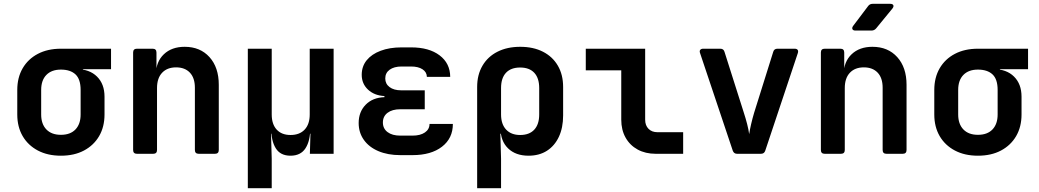

<svg xmlns="http://www.w3.org/2000/svg" viewBox="-20 -805 5440 1005"><path d="M298.8 10Q229.5 10 178.2 -17.1Q126.9 -44.2 98.6 -92.6Q70.4 -141.1 70.4 -205.9V-334.1Q70.4 -398.9 98.6 -447.6Q126.9 -496.2 178.2 -523.1Q229.5 -550 298.8 -550H561.2V-442.8H413.9V-412.8L380.1 -443.2Q448.3 -443.2 487.7 -404.2Q527.1 -365.2 527.1 -299V-205.9Q527.1 -141.1 498.9 -92.6Q470.6 -44.2 419.6 -17.1Q368.6 10 298.8 10ZM298.8 -99.3Q348.1 -99.3 375.1 -127.5Q402 -155.8 402 -205.9V-334.1Q402 -390.6 375.1 -415.7Q348.1 -440.7 298.8 -440.7Q249.9 -440.7 222.7 -412.8Q195.5 -384.8 195.5 -334.1V-205.9Q195.5 -155.8 222.7 -127.5Q249.9 -99.3 298.8 -99.3Z M696.8 0Q676.8 0 676.8 -20V-530Q676.8 -550 696.8 -550H779Q799 -550 799 -530V-445H832.6L796 -415.8Q796.6 -482 837.7 -521Q878.7 -560 946.6 -560Q1027.8 -560 1076.5 -506.1Q1125.2 -452.1 1125.2 -361.2V-20Q1125.2 0 1105.2 0H1020.1Q1000.1 0 1000.1 -20V-345.8Q1000.1 -397.1 973.9 -424.8Q947.6 -452.4 901.8 -452.4Q855.2 -452.4 828.5 -424.1Q801.9 -395.9 801.9 -344.1V-20Q801.9 0 781.9 0Z M1277.2 180V-550H1402.3V-205.9Q1402.3 -155 1428.2 -126.7Q1454.1 -98.4 1500.9 -98.4Q1548.1 -98.4 1574.7 -126.7Q1601.2 -155 1601.2 -205.9V-550H1726.3V0H1602L1605 -105H1576.2L1604.1 -134.2Q1604.1 -67.5 1579 -28.8Q1553.9 10 1500.5 10Q1447.6 10 1423.5 -28.8Q1399.4 -67.5 1399.4 -134.2L1427.3 -105H1398.6L1402.3 25.9V180Z M2139.3 7H2075.1Q2009.8 7 1960.7 -13.9Q1911.5 -34.8 1884.5 -72.9Q1857.4 -111.1 1857.4 -161.1Q1857.4 -219.3 1894 -256.8Q1930.5 -294.2 1992.2 -296.4V-302.2Q1939.3 -305 1906.3 -335.9Q1873.4 -366.8 1873.4 -413.4Q1873.4 -457.7 1899.4 -489.7Q1925.5 -521.7 1972.5 -539.3Q2019.5 -557 2081.8 -557H2131.8Q2225.9 -557 2281 -515.3Q2336.1 -473.6 2336.6 -402.7H2214.4Q2214 -427.6 2191.6 -442.3Q2169.3 -456.9 2131.8 -456.9H2081.8Q2042.9 -456.9 2019.7 -440.2Q1996.6 -423.5 1996.6 -394.4Q1996.6 -366 2019.2 -349.1Q2041.7 -332.2 2079.9 -332.2H2203.3V-233.1H2075.1Q2033.1 -233.1 2008.7 -214.6Q1984.2 -196.1 1984.2 -163.9Q1984.2 -131.9 2008.7 -113.5Q2033.1 -95.1 2075.1 -95.1H2139.3Q2180.1 -95.1 2204.2 -111.7Q2228.3 -128.3 2228.3 -156.3H2350.5Q2350.5 -80.9 2293.4 -37Q2236.3 7 2139.3 7Z M2477.6 180V-349.6Q2477.6 -413.7 2505.5 -461.2Q2533.3 -508.7 2584.1 -534.3Q2634.9 -560 2703 -560Q2771.5 -560 2821.9 -534.3Q2872.3 -508.7 2899.9 -461.4Q2927.6 -414.1 2927.6 -349.6V-200.9Q2927.6 -136.7 2905.5 -89.2Q2883.4 -41.8 2843 -15.9Q2802.6 10 2746.6 10Q2679 10 2639.4 -28.5Q2599.8 -66.9 2599.8 -134.2L2627.7 -105H2599L2602.7 25.9V180ZM2702.6 -98.4Q2750.8 -98.4 2776.6 -126.3Q2802.4 -154.1 2802.4 -205.9V-344.1Q2802.4 -396.4 2776.6 -424Q2750.8 -451.6 2702.6 -451.6Q2654.4 -451.6 2628.5 -424Q2602.7 -396.4 2602.7 -344.1V-205.9Q2602.7 -155 2629.2 -126.7Q2655.8 -98.4 2702.6 -98.4Z M3412.3 0Q3358.5 0 3317.8 -22.2Q3277.1 -44.4 3254.5 -84.7Q3231.9 -125 3231.9 -178.4V-437H3046.2V-550H3357V-178.4Q3357 -148.5 3374.5 -130.8Q3392 -113 3421.1 -113H3555.9V0Z M3838.1 0Q3821.7 0 3815.7 -16L3644.4 -527Q3640.4 -538 3645.4 -544Q3650.4 -550 3660.4 -550H3750.4Q3767.8 -550 3772.4 -533.4L3873.3 -215.7Q3883.2 -185.6 3890.9 -155.4Q3898.6 -125.2 3901.4 -102.9Q3904.7 -125.2 3911.7 -155.4Q3918.7 -185.6 3927.5 -215.1L4027.3 -533.4Q4031.9 -550 4049.3 -550H4139.6Q4150.6 -550 4155.1 -544Q4159.6 -538 4156.1 -527L3985.5 -16Q3980.1 0 3963.1 0Z M4296.8 0Q4276.8 0 4276.8 -20V-530Q4276.8 -550 4296.8 -550H4379Q4399 -550 4399 -530V-445H4432.6L4396 -415.8Q4396.6 -482 4437.7 -521Q4478.7 -560 4546.6 -560Q4627.8 -560 4676.5 -506.1Q4725.2 -452.1 4725.2 -361.2V-20Q4725.2 0 4705.2 0H4620.1Q4600.1 0 4600.1 -20V-345.8Q4600.1 -397.1 4573.9 -424.8Q4547.6 -452.4 4501.8 -452.4Q4455.2 -452.4 4428.5 -424.1Q4401.9 -395.9 4401.9 -344.1V-20Q4401.9 0 4381.9 0ZM4457.9 -645Q4445.9 -645 4442.2 -652Q4438.4 -659 4445.4 -669L4523.9 -773Q4532.3 -785 4547.9 -785H4639.3Q4652.3 -785 4655.8 -778Q4659.3 -771 4651.3 -760.4L4566 -656.4Q4556.4 -645 4541.4 -645Z M5098.8 10Q5029.5 10 4978.2 -17.1Q4926.9 -44.2 4898.6 -92.6Q4870.4 -141.1 4870.4 -205.9V-334.1Q4870.4 -398.9 4898.6 -447.6Q4926.9 -496.2 4978.2 -523.1Q5029.5 -550 5098.8 -550H5361.2V-442.8H5213.9V-412.8L5180.1 -443.2Q5248.3 -443.2 5287.7 -404.2Q5327.1 -365.2 5327.1 -299V-205.9Q5327.1 -141.1 5298.9 -92.6Q5270.6 -44.2 5219.6 -17.1Q5168.6 10 5098.8 10ZM5098.8 -99.3Q5148.1 -99.3 5175.1 -127.5Q5202 -155.8 5202 -205.9V-334.1Q5202 -390.6 5175.1 -415.7Q5148.1 -440.7 5098.8 -440.7Q5049.9 -440.7 5022.7 -412.8Q4995.5 -384.8 4995.5 -334.1V-205.9Q4995.5 -155.8 5022.7 -127.5Q5049.9 -99.3 5098.8 -99.3Z"/></svg>

Font: Pitagon Sans Mono
Style: Regular
Weight: 400
Monospace: yes
Designer: Travis Tran
Foundry: Pitagon
Version: Version 1.001;gftools[0.9.26]